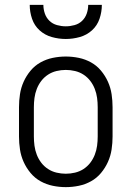

<svg xmlns="http://www.w3.org/2000/svg" viewBox="-20 -760 540 788"><path d="M250 8Q223 8 196.5 2.5Q170 -3 146.5 -16Q123 -29 105.5 -50Q88 -71 77 -95.5Q66 -120 62 -146.5Q58 -173 58 -200V-320Q58 -347 62 -373.5Q66 -400 77 -424.5Q88 -449 105.5 -470Q123 -491 146.5 -504Q170 -517 196.5 -522.5Q223 -528 250 -528Q277 -528 303.5 -522.5Q330 -517 353.5 -504Q377 -491 394.5 -470Q412 -449 423 -424.5Q434 -400 438 -373.5Q442 -347 442 -320V-200Q442 -173 438 -146.5Q434 -120 423 -95.5Q412 -71 394.5 -50Q377 -29 353.5 -16Q330 -3 303.5 2.5Q277 8 250 8ZM250 -47Q269 -47 288 -51.5Q307 -56 323 -66.5Q339 -77 350.5 -92Q362 -107 369 -125Q376 -143 378.5 -162Q381 -181 381 -200V-320Q381 -339 378.5 -358Q376 -377 369 -395Q362 -413 350.5 -428Q339 -443 323 -453.5Q307 -464 288 -468.5Q269 -473 250 -473Q231 -473 212 -468.5Q193 -464 177 -453.5Q161 -443 149.5 -428Q138 -413 131 -395Q124 -377 121.5 -358Q119 -339 119 -320V-200Q119 -181 121.5 -162Q124 -143 131 -125Q138 -107 149.5 -92Q161 -77 177 -66.5Q193 -56 212 -51.5Q231 -47 250 -47ZM250 -600Q221 -600 192.5 -608Q164 -616 142.5 -635.5Q121 -655 111.5 -683Q102 -711 102 -740H158Q158 -722 164 -704.5Q170 -687 183 -674.5Q196 -662 214 -657Q232 -652 250 -652Q268 -652 286 -657Q304 -662 317 -674.5Q330 -687 336 -704.5Q342 -722 342 -740H398Q398 -711 388.5 -683Q379 -655 357.5 -635.5Q336 -616 307.5 -608Q279 -600 250 -600Z"/></svg>

Font: Iosevka Light
Style: Regular
Weight: 300
Monospace: yes
Designer: Belleve Invis
Foundry: Belleve Invis
Version: Version 32.5.0; ttfautohint (v1.8.4)